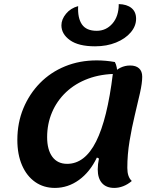

<svg xmlns="http://www.w3.org/2000/svg" viewBox="-20 -896 787 941"><path d="M249 25Q194 25 152.5 -4Q111 -33 88 -86Q65 -139 65 -210Q65 -294 94.5 -365Q124 -436 176 -489Q228 -542 299 -571Q370 -600 454 -600Q498 -600 543 -592Q549 -581 552 -566Q555 -551 555 -534Q476 -534 412.5 -510.5Q349 -487 304 -444.5Q259 -402 235 -345.5Q211 -289 211 -224Q211 -162 236.5 -127.5Q262 -93 309 -93Q396 -93 451 -202.5Q506 -312 533 -534Q549 -554 571 -564.5Q593 -575 618 -575Q646 -575 661.5 -561Q677 -547 677 -520Q677 -489 666 -440Q655 -391 640.5 -331Q626 -271 615 -205Q604 -139 604 -73Q604 -29 626 -9Q606 8 584 16.5Q562 25 540 25Q501 25 480 1.5Q459 -22 459 -66Q459 -78 460.5 -91.5Q462 -105 465 -119L455 -124Q421 -53 367 -14Q313 25 249 25ZM446 -669Q365 -669 323 -699Q281 -729 281 -772Q281 -801 303.5 -828.5Q326 -856 363 -866Q360 -808 381.5 -776.5Q403 -745 454 -745Q500 -745 531 -780.5Q562 -816 562 -876Q602 -875 624.5 -856.5Q647 -838 647 -804Q647 -768 620.5 -737Q594 -706 548.5 -687.5Q503 -669 446 -669Z"/></svg>

Font: Lemonada Medium
Style: Regular
Weight: 500
Designer: Mohamed Gaber (Arabic), Eduardo Tunni (Latin)
Foundry: Kief Type Foundry
Version: Version 4.004; ttfautohint (v1.8.2)